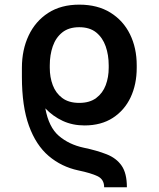

<svg xmlns="http://www.w3.org/2000/svg" viewBox="-20 -558 669 810"><path d="M336.6 -28.8Q286.2 -28.8 244.9 -47.9Q203.5 -67.1 171.2 -100.9Q185.7 -21.3 228.5 15.3Q271.3 51.8 332.7 65Q388.8 76.7 429.9 92.9Q470.9 109 493.1 141Q515.3 172.9 515.3 231.9H419.4Q419.4 198.5 391.3 185.2Q363.3 171.9 310.4 160.9Q239 145.6 185.4 100Q131.7 54.3 102.1 -27.5Q72.4 -109.4 72.4 -234V-260.3Q72.4 -261 72.4 -262.1V-272Q72.4 -348 100.9 -408.2Q129.3 -468.4 183.2 -503.4Q237.2 -538.4 314.3 -538.4Q391.7 -538.4 445.8 -504.8Q500 -471.2 528.4 -413.4Q556.8 -355.5 556.8 -282.3V-272Q556.8 -202.4 531.1 -147.5Q505.3 -92.7 456 -60.7Q406.6 -28.8 336.6 -28.8ZM314.3 -123.9Q358.3 -123.9 385.8 -144.5Q413.4 -165.1 426 -198.7Q438.6 -232.2 438.6 -272V-282.3Q438.6 -326 425.8 -362.6Q413 -399.1 385.7 -421.2Q358.3 -443.2 314.3 -443.2Q270.2 -443.2 242.7 -421.2Q215.2 -399.1 202.6 -362.6Q190 -326 190 -282.3V-272Q190 -232.2 202.6 -198.7Q215.2 -165.1 242.7 -144.5Q270.2 -123.9 314.3 -123.9Z"/></svg>

Font: Interface Medium
Style: Regular
Weight: 500
Designer: Rasmus Andersson
Foundry: rsms
Version: Version 1.8